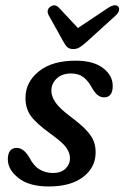

<svg xmlns="http://www.w3.org/2000/svg" viewBox="-20 -682 462 712"><path d="M176.5 -40.5Q206 -40.5 222.8 -56.5Q239.5 -72.5 239.5 -95.5Q239.5 -115 225.8 -134.5Q212 -154 167.5 -186Q114.5 -224 94.2 -252.2Q74 -280.5 74.5 -320.5Q75 -377.5 123.8 -417.2Q172.5 -457 260.5 -457Q326.5 -457 362.2 -429.5Q398 -402 398 -363.5Q398 -321 366 -321Q353.5 -321 343 -328.8Q332.5 -336.5 321 -356.5Q307 -382.5 289 -396Q271 -409.5 244 -409.5Q210 -409.5 190.2 -390.8Q170.5 -372 170.5 -345.5Q170.5 -325.5 184.8 -303.5Q199 -281.5 241.5 -249.5Q280.5 -220.5 301 -198.2Q321.5 -176 328.5 -155.8Q335.5 -135.5 334.5 -112.5Q333 -59.5 287.2 -25Q241.5 9.5 161 9.5Q88 9.5 48.5 -21.8Q9 -53 9 -91.5Q9.5 -133.5 42 -133.5Q68 -133.5 89 -97.5Q105 -66.5 127 -53.5Q149 -40.5 176.5 -40.5ZM300.5 -526Q287 -514 276 -507Q265 -500 252 -500Q238 -500 230.2 -506.8Q222.5 -513.5 216 -526L160.5 -625.5Q150.5 -645 166.5 -657Q183 -669 198.5 -653.5L269 -578L382 -653.5Q407.5 -669.5 419 -657Q423 -652 421.2 -643Q419.5 -634 409 -624.5Z"/></svg>

Font: Fraunces 72pt SuperSoft
Style: Italic
Weight: 400
Italic angle: -16°
Version: Version 1.000;[b76b70a41]